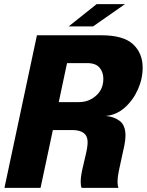

<svg xmlns="http://www.w3.org/2000/svg" viewBox="-20 -908 710 928"><path d="M1.5 0 158.5 -737.5H470Q576.5 -737.5 623 -694.2Q669.5 -651 669.5 -581Q669.5 -526.5 646 -474.5Q622.5 -422.5 582.2 -387.2Q542 -352 490.5 -347.5Q529.5 -345 558 -324Q586.5 -303 586.5 -252.5Q586.5 -233 580.8 -203.5Q575 -174 567.2 -141.5Q559.5 -109 553.8 -79.2Q548 -49.5 548 -29.5Q548 -9 553 0H374.5Q370 -10 370 -29Q370 -54 378.2 -90.5Q386.5 -127 395 -162.8Q403.5 -198.5 403.5 -221.5Q403.5 -279.5 328 -279.5H235.5L176 0ZM401 -603H304L264 -414.5H362.5Q409 -414.5 444.2 -445.5Q479.5 -476.5 479.5 -527Q479.5 -559.5 461 -581.2Q442.5 -603 401 -603ZM312 -780.5 447 -888H584L430 -780.5Z"/></svg>

Font: Epilogue ExtraBold
Style: Italic
Weight: 800
Italic angle: -12°
Designer: Tyler Finck
Foundry: Etcetera Type Co
Version: Version 2.111; ttfautohint (v1.8.3)